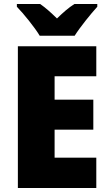

<svg xmlns="http://www.w3.org/2000/svg" viewBox="-20 -947 550 967"><path d="M180 -767H356C383 -810 438 -878 470 -913V-927H355C325 -908 299 -885 267 -854C235 -885 211 -907 182 -927H65V-913C99 -878 155 -809 180 -767ZM465 0V-153H255V-294H450V-445H255V-563H465V-714H70V0Z"/></svg>

Font: Noto Sans Georgian SemiCondensed Black
Style: Regular
Weight: 900
Width: 4
Designer: Monotype Design Team, Akaki Razmadze
Foundry: Google LLC
Version: Version 2.005